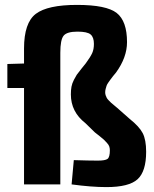

<svg xmlns="http://www.w3.org/2000/svg" viewBox="-20 -752 627 783"><path d="M458 -312 509 -267Q548 -236 562 -209Q576 -182 576 -133Q576 -53 541 -21Q506 11 414 11Q353 11 272 0L281 -99Q343 -97 379 -97Q409 -97 418.5 -104Q428 -111 428 -139Q428 -148 425.5 -155Q423 -162 415.5 -170Q408 -178 403.5 -182.5Q399 -187 385.5 -197.5Q372 -208 367 -212L328 -250Q269 -296 269 -367Q269 -385 271.5 -398.5Q274 -412 281.5 -426.5Q289 -441 293 -447Q297 -453 311.5 -471Q326 -489 330 -494Q349 -520 356 -535.5Q363 -551 363 -573Q363 -600 349.5 -611.5Q336 -623 296 -623Q253 -623 239.5 -606.5Q226 -590 226 -537V0H78V-393H10V-491L78 -493V-554Q78 -659 126 -695.5Q174 -732 294 -732Q414 -732 456 -699Q498 -666 498 -580Q498 -518 453 -456Q449 -452 441 -441.5Q433 -431 430 -427Q427 -423 421.5 -415Q416 -407 414.5 -402Q413 -397 411 -390Q409 -383 409 -375Q409 -369 411 -363Q413 -357 415.5 -352.5Q418 -348 424 -342Q430 -336 433 -333Q436 -330 445.5 -322.5Q455 -315 458 -312Z"/></svg>

Font: exo2condensed_b
Style: Bold
Weight: 700
Width: 3
Designer: Natanael Gama
Version: Version 1.001;PS 001.001;hotconv 1.0.70;makeotf.lib2.5.58329